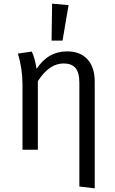

<svg xmlns="http://www.w3.org/2000/svg" viewBox="-20 -819 627 1050"><path d="M355 -791 322 -597H262L265 -799ZM347 -538Q419 -538 458.5 -494.5Q498 -451 498 -373V211L414 201V-365Q414 -423 392.5 -447.5Q371 -472 328 -472Q249 -472 187 -375V0H103V-357Q103 -443 78 -526L154 -537Q172 -497 180 -442Q242 -538 347 -538Z"/></svg>

Font: FiraGO Book
Style: Regular
Weight: 350
Designer: bBox Type
Foundry: bBox Type GmbH
Version: Version 1.001;PS 001.001;hotconv 1.0.88;makeotf.lib2.5.64775